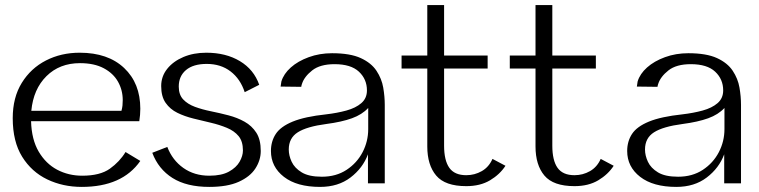

<svg xmlns="http://www.w3.org/2000/svg" viewBox="-20 -720 2980 754"><path d="M531 -88Q460 14 301 14Q227 14 165.5 -15.5Q104 -45 67 -104.5Q30 -164 30 -256Q30 -337 65.5 -394.5Q101 -452 160.5 -482.5Q220 -513 293 -513Q404 -513 467.5 -453Q531 -393 531 -293Q531 -269 527 -244H102Q104 -172 132 -124.5Q160 -77 204.5 -53.5Q249 -30 303 -30Q373 -30 411.5 -57.5Q450 -85 473 -123ZM294 -472Q214 -472 162.5 -421Q111 -370 103 -285H457Q460 -296 461 -305.5Q462 -315 462 -327Q462 -366 443.5 -399Q425 -432 387.5 -452Q350 -472 294 -472Z M790 -513Q867 -513 922 -480Q977 -447 998 -387L941 -358Q924 -410 885.5 -439.5Q847 -469 792 -469Q739 -469 710.5 -445Q682 -421 682 -380Q682 -348 699.5 -329.5Q717 -311 745.5 -300.5Q774 -290 808.5 -283Q843 -276 877.5 -267Q912 -258 940.5 -242Q969 -226 986.5 -199Q1004 -172 1004 -127Q1004 -91 983 -58.5Q962 -26 917.5 -6Q873 14 802 14Q713 14 657.5 -21Q602 -56 578 -120L637 -143Q657 -91 700 -60.5Q743 -30 802 -30Q850 -30 879 -46Q908 -62 921 -85Q934 -108 934 -129Q934 -165 917 -185.5Q900 -206 871 -218Q842 -230 808 -238Q774 -246 739.5 -254.5Q705 -263 676.5 -277Q648 -291 630.5 -316Q613 -341 613 -382Q613 -420 636.5 -449.5Q660 -479 700 -496Q740 -513 790 -513Z M1237 14Q1146 14 1095 -25.5Q1044 -65 1044 -127Q1044 -165 1063 -194Q1082 -223 1129.5 -242.5Q1177 -262 1261 -271Q1304 -276 1340.5 -286Q1377 -296 1399 -315Q1421 -334 1421 -365Q1421 -409 1389.5 -438.5Q1358 -468 1294 -468Q1237 -468 1206 -443.5Q1175 -419 1166 -391Q1164 -386 1163 -379L1082 -380Q1083 -385 1083.5 -390Q1084 -395 1085 -400Q1094 -430 1122 -455Q1150 -480 1192.5 -495.5Q1235 -511 1284 -511Q1355 -511 1396.5 -492Q1438 -473 1458.5 -442Q1479 -411 1485 -376Q1491 -341 1491 -308V0H1425V-114Q1405 -60 1356.5 -23Q1308 14 1237 14ZM1244 -26Q1300 -26 1341 -53Q1382 -80 1404 -122.5Q1426 -165 1426 -213V-296Q1402 -270 1362 -255.5Q1322 -241 1261 -233Q1185 -223 1149.5 -200.5Q1114 -178 1114 -133Q1114 -109 1125.5 -84.5Q1137 -60 1165 -43Q1193 -26 1244 -26Z M1811 11Q1728 11 1693 -30.5Q1658 -72 1658 -145V-451H1557V-502H1658V-700H1724V-502H1895V-451H1724V-148Q1724 -90 1744.5 -61Q1765 -32 1811 -32Q1844 -32 1872 -48Q1900 -64 1914 -96L1965 -69Q1943 -35 1904.5 -12Q1866 11 1811 11Z M2236 11Q2153 11 2118 -30.5Q2083 -72 2083 -145V-451H1982V-502H2083V-700H2149V-502H2320V-451H2149V-148Q2149 -90 2169.5 -61Q2190 -32 2236 -32Q2269 -32 2297 -48Q2325 -64 2339 -96L2390 -69Q2368 -35 2329.5 -12Q2291 11 2236 11Z M2636 14Q2545 14 2494 -25.5Q2443 -65 2443 -127Q2443 -165 2462 -194Q2481 -223 2528.5 -242.5Q2576 -262 2660 -271Q2703 -276 2739.5 -286Q2776 -296 2798 -315Q2820 -334 2820 -365Q2820 -409 2788.5 -438.5Q2757 -468 2693 -468Q2636 -468 2605 -443.5Q2574 -419 2565 -391Q2563 -386 2562 -379L2481 -380Q2482 -385 2482.5 -390Q2483 -395 2484 -400Q2493 -430 2521 -455Q2549 -480 2591.5 -495.5Q2634 -511 2683 -511Q2754 -511 2795.5 -492Q2837 -473 2857.5 -442Q2878 -411 2884 -376Q2890 -341 2890 -308V0H2824V-114Q2804 -60 2755.5 -23Q2707 14 2636 14ZM2643 -26Q2699 -26 2740 -53Q2781 -80 2803 -122.5Q2825 -165 2825 -213V-296Q2801 -270 2761 -255.5Q2721 -241 2660 -233Q2584 -223 2548.5 -200.5Q2513 -178 2513 -133Q2513 -109 2524.5 -84.5Q2536 -60 2564 -43Q2592 -26 2643 -26Z"/></svg>

Font: Panamera
Style: Regular
Weight: 400
Designer: Bastien Sozeau
Foundry: NBR — Bastien Sozeau
Version: Version 3.002; ttfautohint (v1.8.4.7-5d5b);gftools[0.9.33]